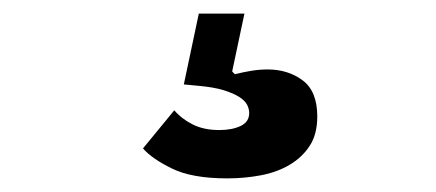

<svg xmlns="http://www.w3.org/2000/svg" viewBox="-20 -50 640 282"><path d="M314 212Q262 212 232.5 197.5Q203 183 190 168L236 112Q246 124 262.5 132.5Q279 141 302 141Q321 141 333.5 135Q346 129 346 116Q346 110 343 104Q340 98 331.5 92.5Q323 87 308.5 82.5Q294 78 271 76L250 74L272 -30H339L321 55L325 59Q337 56 349 54Q361 52 373 52Q403 52 424.5 68Q446 84 446 121Q446 147 435 164Q424 181 405.5 192Q387 203 363 207.5Q339 212 314 212Z"/></svg>

Font: IBM Plex Sans Hebrew
Style: Bold
Weight: 700
Designer: Mike Abbink, Paul van der Laan, Pieter van Rosmalen, Yanek Iontef
Foundry: Bold Monday
Version: Version 1.2